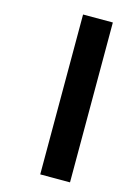

<svg xmlns="http://www.w3.org/2000/svg" viewBox="-121 -818 652 928"><g transform="rotate(15 205.0 -354.0)"><path d="M176 46V-754H325V46Z"/></g></svg>

Font: Noto Sans Telugu UI ExtraBold
Style: Regular
Weight: 800
Designer: Jelle Bosma - Monotype Design Team
Foundry: Monotype Imaging Inc.
Version: Version 2.005; ttfautohint (v1.8.4.7-5d5b)